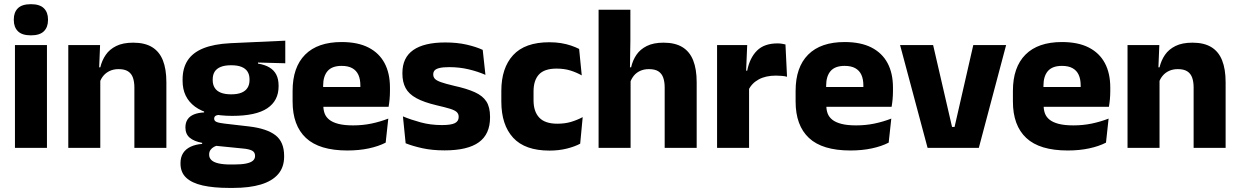

<svg xmlns="http://www.w3.org/2000/svg" viewBox="-20 -707 5926 918"><path d="M51.5 0V-491.5H204.5V0ZM128 -538Q85 -538 65.5 -557.8Q46 -577.5 46 -611V-614.5Q46 -648 65.5 -667.5Q85 -687 128 -687Q170 -687 189.8 -667.5Q209.5 -648 209.5 -614.5V-611Q209.5 -577 189.8 -557.5Q170 -538 128 -538Z M622.5 0V-289Q622.5 -316 615.5 -335.8Q608.5 -355.5 592 -366Q575.5 -376.5 547 -376.5Q523.5 -376.5 505.5 -368.2Q487.5 -360 475.2 -345.8Q463 -331.5 457 -313.5L433.5 -385H459.5Q467.5 -418.5 485.8 -445Q504 -471.5 536 -487.2Q568 -503 617 -503Q672 -503 707 -481.8Q742 -460.5 758.8 -418.5Q775.5 -376.5 775.5 -313.5V0ZM306.5 0V-491.5H458.5L453.5 -368.5L459.5 -354V0Z M1090.5 -153Q972 -153 912.5 -197Q853 -241 853 -320.5V-327Q853 -381 877.2 -418.2Q901.5 -455.5 952 -476Q1002.5 -496.5 1081.5 -500.5L1344 -512.5V-404.5L1213.5 -408V-403Q1247 -397.5 1268.8 -384.2Q1290.5 -371 1301.2 -349.8Q1312 -328.5 1312 -297.5V-294Q1312 -225.5 1257.8 -189.2Q1203.5 -153 1090.5 -153ZM1083 79.5H1098Q1134 79.5 1156.2 75Q1178.5 70.5 1189 61.5Q1199.5 52.5 1199.5 39V38Q1199.5 20.5 1184.8 13Q1170 5.5 1140.5 3L995.5 -11.5L1029 -13.5Q1014 -11 1003.2 -5Q992.5 1 986.2 10Q980 19 980 32V33Q980 48 991 58.5Q1002 69 1024.8 74.2Q1047.5 79.5 1083 79.5ZM1075.5 191.5Q1001.5 191.5 949.2 179.8Q897 168 870 142.5Q843 117 843 75V73Q843 44.5 855.5 25Q868 5.5 891.5 -5.5Q915 -16.5 946.5 -19V-24Q908 -31 887.2 -48.5Q866.5 -66 866.5 -97.5V-98Q866.5 -120.5 876.8 -136Q887 -151.5 907 -159.8Q927 -168 956 -169.5V-186L1069 -157.5L1036 -158Q1018.5 -158 1011.2 -153.5Q1004 -149 1004 -140V-139.5Q1004 -128.5 1015.8 -123.8Q1027.5 -119 1054 -116L1170.5 -102.5Q1255.5 -92.5 1297 -60.5Q1338.5 -28.5 1338.5 38.5V41.5Q1338.5 92.5 1309.8 125.8Q1281 159 1226.8 175.2Q1172.5 191.5 1094.5 191.5ZM1085.5 -256Q1115 -256 1134.2 -263.8Q1153.5 -271.5 1163.2 -286.8Q1173 -302 1173 -323.5V-328Q1173 -349.5 1163.5 -364.5Q1154 -379.5 1134.8 -387.2Q1115.5 -395 1085.5 -395H1085Q1054.5 -395 1035 -387Q1015.5 -379 1006.2 -364Q997 -349 997 -327.5V-323.5Q997 -302 1006.8 -286.8Q1016.5 -271.5 1036 -263.8Q1055.5 -256 1085.5 -256Z M1641 12.5Q1507 12.5 1443 -47.2Q1379 -107 1379 -221.5V-272.5Q1379 -385.5 1439 -445.8Q1499 -506 1613.5 -506Q1690.5 -506 1741.8 -479.8Q1793 -453.5 1818.8 -405Q1844.5 -356.5 1844.5 -288.5V-272Q1844.5 -253 1842.8 -233.2Q1841 -213.5 1838 -196.5H1700Q1702 -225.5 1702.5 -251.2Q1703 -277 1703 -298Q1703 -328.5 1693.5 -349.2Q1684 -370 1664.2 -381Q1644.5 -392 1613.5 -392Q1567.5 -392 1546.2 -367.2Q1525 -342.5 1525 -297V-252L1526 -235.5V-200.5Q1526 -181.5 1532.2 -164.5Q1538.5 -147.5 1554.2 -134.8Q1570 -122 1597.8 -114.8Q1625.5 -107.5 1668.5 -107.5Q1714 -107.5 1756 -116.2Q1798 -125 1836.5 -140L1824 -25Q1790 -7.5 1743.5 2.5Q1697 12.5 1641 12.5ZM1460 -196.5V-291H1807V-196.5Z M2105.5 12Q2047 12 2000 1.8Q1953 -8.5 1919.5 -22L1906.5 -150.5Q1945 -134.5 1991.8 -121.8Q2038.5 -109 2093 -109Q2136.5 -109 2154.8 -118.2Q2173 -127.5 2173 -147V-149Q2173 -162.5 2163.8 -171.2Q2154.5 -180 2131.8 -187Q2109 -194 2068 -203.5Q2006.5 -218 1970.5 -237.8Q1934.5 -257.5 1919.2 -286.2Q1904 -315 1904 -354.5V-358.5Q1904 -431.5 1956 -467.8Q2008 -504 2109 -504Q2166 -504 2211.5 -493.5Q2257 -483 2288 -468.5L2301 -349Q2265 -365 2220.8 -375.5Q2176.5 -386 2128 -386Q2098.5 -386 2081.8 -382Q2065 -378 2058.2 -370.5Q2051.5 -363 2051.5 -352V-350.5Q2051.5 -338.5 2059.5 -330Q2067.5 -321.5 2088.8 -314Q2110 -306.5 2150 -297Q2212 -283.5 2250 -266.2Q2288 -249 2305.5 -221.8Q2323 -194.5 2323 -149.5V-145Q2323 -65.5 2269.5 -26.8Q2216 12 2105.5 12Z M2607 13Q2490 13 2433.5 -48.5Q2377 -110 2377 -221.5V-272.5Q2377 -382 2433.5 -443.5Q2490 -505 2606.5 -505Q2636.5 -505 2662.5 -500.8Q2688.5 -496.5 2710.5 -489Q2732.5 -481.5 2749 -473L2761.5 -346.5Q2737 -360.5 2707.5 -369.8Q2678 -379 2641 -379Q2583 -379 2557 -351Q2531 -323 2531 -270V-227.5Q2531 -173.5 2558.5 -144.5Q2586 -115.5 2644.5 -115.5Q2681 -115.5 2710.2 -124.2Q2739.5 -133 2766 -147L2754 -20Q2728 -6 2690 3.5Q2652 13 2607 13Z M3158 0V-289Q3158 -316 3151 -335.8Q3144 -355.5 3127.8 -366Q3111.5 -376.5 3082.5 -376.5Q3059 -376.5 3041 -368.2Q3023 -360 3011.2 -345.8Q2999.5 -331.5 2993 -313.5L2962 -385H2997.5Q3005 -418.5 3023 -445Q3041 -471.5 3072.8 -487.2Q3104.5 -503 3152.5 -503Q3207.5 -503 3242.5 -481.8Q3277.5 -460.5 3294.2 -418.5Q3311 -376.5 3311 -313.5V0ZM2842 0V-660.5H2994V-513.5L2991.5 -351.5L2995 -339.5V0Z M3558.5 -276 3516.5 -369H3552.5Q3564.5 -430 3599.2 -464.8Q3634 -499.5 3697.5 -499.5Q3708.5 -499.5 3717.8 -498Q3727 -496.5 3735.5 -494.5L3743 -340Q3732.5 -343 3718.5 -344.2Q3704.5 -345.5 3690 -345.5Q3641 -345.5 3607.5 -327.2Q3574 -309 3558.5 -276ZM3408.5 0V-491.5H3552.5L3546 -334.5L3561.5 -332.5V0Z M4046 12.5Q3912 12.5 3848 -47.2Q3784 -107 3784 -221.5V-272.5Q3784 -385.5 3844 -445.8Q3904 -506 4018.5 -506Q4095.5 -506 4146.8 -479.8Q4198 -453.5 4223.8 -405Q4249.5 -356.5 4249.5 -288.5V-272Q4249.5 -253 4247.8 -233.2Q4246 -213.5 4243 -196.5H4105Q4107 -225.5 4107.5 -251.2Q4108 -277 4108 -298Q4108 -328.5 4098.5 -349.2Q4089 -370 4069.2 -381Q4049.5 -392 4018.5 -392Q3972.5 -392 3951.2 -367.2Q3930 -342.5 3930 -297V-252L3931 -235.5V-200.5Q3931 -181.5 3937.2 -164.5Q3943.5 -147.5 3959.2 -134.8Q3975 -122 4002.8 -114.8Q4030.5 -107.5 4073.5 -107.5Q4119 -107.5 4161 -116.2Q4203 -125 4241.5 -140L4229 -25Q4195 -7.5 4148.5 2.5Q4102 12.5 4046 12.5ZM3865 -196.5V-291H4212V-196.5Z M4544 -100 4633.5 -491.5H4790.5L4660 0H4415L4283.5 -491.5H4441.5L4532 -100Z M5085 12.5Q4951 12.5 4887 -47.2Q4823 -107 4823 -221.5V-272.5Q4823 -385.5 4883 -445.8Q4943 -506 5057.5 -506Q5134.5 -506 5185.8 -479.8Q5237 -453.5 5262.8 -405Q5288.5 -356.5 5288.5 -288.5V-272Q5288.5 -253 5286.8 -233.2Q5285 -213.5 5282 -196.5H5144Q5146 -225.5 5146.5 -251.2Q5147 -277 5147 -298Q5147 -328.5 5137.5 -349.2Q5128 -370 5108.2 -381Q5088.5 -392 5057.5 -392Q5011.5 -392 4990.2 -367.2Q4969 -342.5 4969 -297V-252L4970 -235.5V-200.5Q4970 -181.5 4976.2 -164.5Q4982.5 -147.5 4998.2 -134.8Q5014 -122 5041.8 -114.8Q5069.5 -107.5 5112.5 -107.5Q5158 -107.5 5200 -116.2Q5242 -125 5280.5 -140L5268 -25Q5234 -7.5 5187.5 2.5Q5141 12.5 5085 12.5ZM4904 -196.5V-291H5251V-196.5Z M5687 0V-289Q5687 -316 5680 -335.8Q5673 -355.5 5656.5 -366Q5640 -376.5 5611.5 -376.5Q5588 -376.5 5570 -368.2Q5552 -360 5539.8 -345.8Q5527.5 -331.5 5521.5 -313.5L5498 -385H5524Q5532 -418.5 5550.2 -445Q5568.5 -471.5 5600.5 -487.2Q5632.5 -503 5681.5 -503Q5736.5 -503 5771.5 -481.8Q5806.5 -460.5 5823.2 -418.5Q5840 -376.5 5840 -313.5V0ZM5371 0V-491.5H5523L5518 -368.5L5524 -354V0Z"/></svg>

Font: Anek Odia Medium
Style: Bold
Weight: 700
Version: Version 1.003